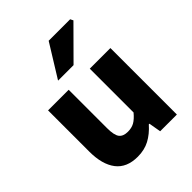

<svg xmlns="http://www.w3.org/2000/svg" viewBox="-230 -964 1113 1113"><g transform="rotate(-45 326.5 -407.5)"><path d="M71 -207V-545H240V-230Q240 -173 256.5 -151.5Q273 -130 311 -130Q342 -130 364.5 -142.5Q387 -155 413 -186V-545H582V0H445L432 -75H427Q389 -32 346.5 -9.5Q304 13 249 13Q159 13 115 -44.5Q71 -102 71 -207ZM359 -828H535L544 -810L361 -626H234Z"/></g></svg>

Font: Nebula Sans Bold
Style: Regular
Weight: 700
Designer: Paul D. Hunt for Adobe (as Source Sans)
Foundry: Nebula Entertainment & Broadcasting LLC
Version: Version 1.010